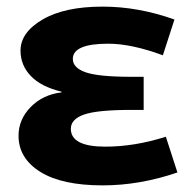

<svg xmlns="http://www.w3.org/2000/svg" viewBox="-20 -550 592 580"><path d="M166 -273Q104 -288 73 -320.5Q42 -353 42 -397Q42 -452 108.5 -491Q175 -530 290 -530Q398 -530 507 -491L472 -383Q377 -418 307 -418Q200 -418 200 -372Q200 -345 239 -331.5Q278 -318 377 -318H414V-218H377Q274 -218 234 -204Q194 -190 194 -161Q194 -107 298 -107Q387 -107 481 -137L516 -29Q402 10 290 10Q167 10 101.5 -31Q36 -72 36 -140Q36 -189 72.5 -226.5Q109 -264 166 -271Z"/></svg>

Font: M PLUS 1p ExtraBold
Style: Regular
Weight: 800
Version: Version 1.062